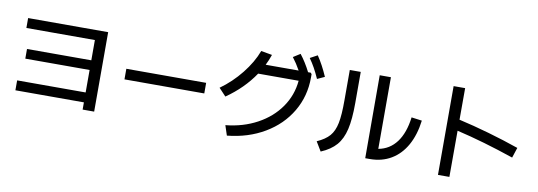

<svg xmlns="http://www.w3.org/2000/svg" viewBox="-60 -1174 4441 1585"><g transform="rotate(10 2160.5 -382.0)"><path d="M665 -64.5H90.8V-147.5H665V-335.9H126V-417H665V-586.9H90.8V-669.9H761.7V-3.9H665Z M961.9 -398.4H1630.9V-309.6H961.9Z M2379.9 -547.9H2040.5Q1951.2 -414.6 1806.6 -314.5L1747.1 -377.9Q1843.8 -446.8 1920.2 -542.5Q1996.6 -638.2 2033.2 -736.3L2126 -719.7Q2109.9 -672.4 2088.9 -630.9H2365.2Q2334 -687 2298.8 -732.4L2357.4 -769.5Q2404.8 -709 2444.3 -630.9H2466.8L2475.6 -620.1V-591.8Q2475.6 -435.1 2399.7 -306.4Q2323.7 -177.7 2187.3 -97.2Q2050.8 -16.6 1875 1L1847.7 -82Q1994.6 -96.7 2111.6 -160.2Q2228.5 -223.6 2298.6 -324.2Q2368.7 -424.8 2379.9 -547.9ZM2437.5 -749 2499 -782.2Q2524.4 -744.6 2545.4 -705.3Q2566.4 -666 2587.9 -617.2L2526.4 -588.9Q2504.9 -637.7 2483.9 -675.5Q2462.9 -713.4 2437.5 -749Z M3031.2 -709H3125V-108.4Q3218.8 -125.5 3276.4 -202.6Q3334 -279.8 3350.6 -412.1L3438.5 -400.4Q3423.3 -279.3 3374.8 -192.4Q3326.2 -105.5 3248.5 -59.6Q3170.9 -13.7 3070.3 -13.7H3032.2ZM2780.3 -455.1V-709H2872.1V-448.2Q2872.1 -311.5 2852.5 -227.3Q2833 -143.1 2787.6 -90.8Q2742.2 -38.6 2660.2 -3.9L2613.3 -82Q2682.6 -112.8 2717.8 -153.3Q2752.9 -193.8 2766.8 -262.7Q2780.8 -331.5 2780.3 -455.1Z M3743.7 -369.6 3743.2 17.6H3647.5V-726.6H3744.1L3743.7 -461.9Q3864.7 -434.6 3996.8 -396.7Q4128.9 -358.9 4253.9 -315.4L4225.6 -229.5Q3967.8 -317.4 3743.7 -369.6Z"/></g></svg>

Font: Pretendard GOV Medium
Style: Regular
Weight: 500
Designer: Base glyphs from Inter by Rasmus Andersson; Hangeul glyphs from Noto Sans CJK(Source Han Sans) by Jang Soo-young and Kan
Foundry: Kil Hyung-jin
Version: Version 1.309